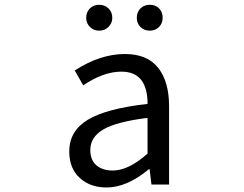

<svg xmlns="http://www.w3.org/2000/svg" viewBox="-20 -787 1040 819"><path d="M434.6 12.7Q364.3 12.7 319.8 -28.3Q275.4 -69.3 275.4 -140.6Q275.4 -228.5 355 -276.4Q434.6 -324.2 609.4 -343.8Q609.4 -481.4 498 -481.4Q420.9 -481.4 335 -422.9L298.8 -486.3Q407.2 -556.6 512.7 -556.6Q608.4 -556.6 654.8 -497.6Q701.2 -438.5 701.2 -334V0H626L618.2 -65.4H615.2Q521.5 12.7 434.6 12.7ZM460.9 -59.6Q528.3 -59.6 609.4 -131.8V-284.2Q476.6 -267.6 420.9 -234.9Q365.2 -202.1 365.2 -147.5Q365.2 -103.5 391.6 -81.5Q418 -59.6 460.9 -59.6ZM347.7 -710.9Q347.7 -735.4 363.3 -751Q378.9 -766.6 403.3 -766.6Q426.8 -766.6 442.9 -751Q459 -735.4 459 -710.9Q459 -688.5 442.9 -672.4Q426.8 -656.2 403.3 -656.2Q379.9 -656.2 363.8 -671.9Q347.7 -687.5 347.7 -710.9ZM619.1 -656.2Q594.7 -656.2 579.1 -671.9Q563.5 -687.5 563.5 -710.9Q563.5 -735.4 579.1 -751Q594.7 -766.6 619.1 -766.6Q643.6 -766.6 658.7 -751Q673.8 -735.4 673.8 -710.9Q673.8 -687.5 658.2 -671.9Q642.6 -656.2 619.1 -656.2Z"/></svg>

Font: GenEi Gothic M Regular
Style: Regular
Weight: 400
Designer: o_tamon (Modified); [Source Han Sans]
Ryoko NISHIZUKA  (kana & ideographs); Paul D. Hunt (Latin, Greek & Cyrillic); Wenl
Version: Version 1.1a;Original Version 1.004